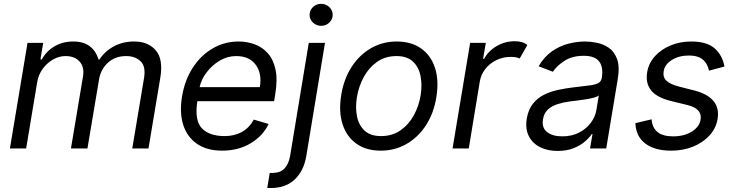

<svg xmlns="http://www.w3.org/2000/svg" viewBox="-20 -767 3797 992"><path d="M31.2 0 122.2 -545.5H203.1L188.9 -460.2H196Q220.5 -503.9 262.6 -528.2Q304.7 -552.6 358 -552.6Q411.2 -552.6 443.5 -528.2Q475.9 -503.9 488.6 -460.2H494.3Q522 -502.8 568.4 -527.7Q614.7 -552.6 673.3 -552.6Q745.7 -552.6 785 -506.7Q824.2 -460.9 808.2 -365.1L747.2 0H663.4L724.4 -365.1Q734 -425.8 705.4 -451.5Q676.8 -477.3 632.1 -477.3Q574.6 -477.3 537.3 -442.8Q500 -408.4 491.5 -355.1L431.8 0H346.6L409.1 -373.6Q416.5 -420.5 391.3 -448.9Q366.1 -477.3 318.2 -477.3Q285.5 -477.3 254.3 -459.7Q223 -442.1 200.6 -411.4Q178.3 -380.7 171.9 -340.9L115.1 0Z M1127.8 11.4Q1049.4 11.4 998.2 -23.6Q947.1 -58.6 926.8 -121.6Q906.6 -184.7 920.5 -268.5Q934.3 -352.3 975.5 -416.4Q1016.7 -480.5 1078.1 -516.5Q1139.6 -552.6 1213.1 -552.6Q1255.7 -552.6 1295.1 -538.4Q1334.5 -524.1 1363.3 -492.4Q1392 -460.6 1403.4 -408.4Q1414.8 -356.2 1402 -279.8L1396.3 -244.3H999.6Q984.4 -144.2 1023.1 -104Q1061.8 -63.9 1140.6 -63.9Q1191.1 -63.9 1229.6 -85.2Q1268.1 -106.5 1291.2 -149.1L1367.9 -126.4Q1338.4 -64.6 1274.9 -26.6Q1211.3 11.4 1127.8 11.4ZM1011.4 -316.8H1322.4Q1334.5 -386 1301.7 -431.6Q1268.8 -477.3 1200.3 -477.3Q1154.5 -477.3 1114.5 -453.3Q1074.6 -429.3 1047.1 -392.4Q1019.5 -355.5 1011.4 -316.8Z M1575.3 -545.5H1659.1L1562.5 39.8Q1549.7 115.4 1503.2 160Q1456.7 204.5 1377.8 204.5H1360.8L1373.6 126.4H1389.2Q1427.6 126.4 1449.4 103.9Q1471.2 81.3 1478.7 39.8ZM1639.2 -633.5Q1614.7 -633.5 1597.1 -650.2Q1579.5 -666.9 1579.5 -690.3Q1579.5 -713.8 1597.1 -730.5Q1614.7 -747.2 1639.2 -747.2Q1663.7 -747.2 1681.3 -730.5Q1698.9 -713.8 1698.9 -690.3Q1698.9 -666.9 1681.3 -650.2Q1663.7 -633.5 1639.2 -633.5Z M1947.4 11.4Q1872.2 11.4 1821.6 -24.5Q1771 -60.4 1750 -125Q1729 -189.6 1742.9 -275.6Q1756.4 -359.4 1796.9 -421.7Q1837.4 -484 1897.4 -518.3Q1957.4 -552.6 2029.8 -552.6Q2105.1 -552.6 2155.9 -516.5Q2206.7 -480.5 2227.6 -415.7Q2248.6 -350.9 2234.4 -264.2Q2220.9 -181.1 2180.4 -119.1Q2139.9 -57.2 2079.9 -22.9Q2019.9 11.4 1947.4 11.4ZM1948.9 -63.9Q2006.4 -63.9 2049 -93.4Q2091.6 -122.9 2118.1 -171.2Q2144.5 -219.5 2153.4 -275.6Q2161.9 -328.8 2152.7 -374.8Q2143.5 -420.8 2113.3 -449Q2083.1 -477.3 2028.4 -477.3Q1970.9 -477.3 1928.3 -447.4Q1885.7 -417.6 1859.4 -369Q1833.1 -320.3 1823.9 -264.2Q1815.3 -210.9 1824.6 -165.3Q1833.8 -119.7 1864 -91.8Q1894.2 -63.9 1948.9 -63.9Z M2318.2 0 2409.1 -545.5H2490.1L2475.9 -463.1H2481.5Q2502.8 -503.6 2546 -528.8Q2589.1 -554 2639.2 -554Q2682.5 -554 2704.5 -534.1L2664.8 -464.5Q2649.9 -473 2617.9 -473Q2578.1 -473 2544.2 -456.3Q2510.3 -439.6 2487.6 -410.9Q2464.8 -382.1 2458.8 -345.2L2402 0Z M2860.8 12.8Q2808.9 12.8 2769.9 -6.9Q2730.8 -26.6 2712 -64.1Q2693.2 -101.6 2701.7 -154.8Q2709.9 -201.7 2733.3 -231Q2756.7 -260.3 2790.3 -277.2Q2823.9 -294 2862.7 -302.4Q2901.6 -310.7 2940.3 -315.3Q2990.8 -321.7 3022.4 -325.3Q3054 -328.8 3070 -337Q3085.9 -345.2 3089.5 -365.1V-367.9Q3098 -420.1 3075.6 -449.4Q3053.3 -478.7 2995.7 -478.7Q2936.1 -478.7 2896 -452.4Q2855.8 -426.1 2836.6 -396.3L2762.8 -424.7Q2791.9 -474.4 2832.4 -502.3Q2872.9 -530.2 2917.3 -541.4Q2961.6 -552.6 3002.8 -552.6Q3029.1 -552.6 3062.1 -546.3Q3095.2 -540.1 3124.1 -521Q3153.1 -501.8 3167.8 -463.1Q3182.5 -424.4 3171.9 -359.4L3112.2 0H3028.4L3041.2 -73.9H3036.9Q3025.6 -56.1 3002.3 -35.9Q2979 -15.6 2943.7 -1.4Q2908.4 12.8 2860.8 12.8ZM2884.9 -62.5Q2934.7 -62.5 2972.1 -82Q3009.6 -101.6 3032.5 -132.5Q3055.4 -163.4 3061.1 -197.4L3073.9 -274.1Q3067.5 -267.8 3048.7 -262.6Q3029.8 -257.5 3006.2 -253.7Q2982.6 -250 2960.4 -247.3Q2938.2 -244.7 2924.7 -242.9Q2891.3 -238.6 2861.3 -229.2Q2831.3 -219.8 2810.9 -201.2Q2790.5 -182.5 2785.5 -150.6Q2778.1 -106.9 2806.5 -84.7Q2834.9 -62.5 2884.9 -62.5Z M3723 -423.3 3643.5 -402Q3639.2 -421.2 3628.7 -439.1Q3618.3 -457 3596.8 -468.6Q3575.3 -480.1 3538.4 -480.1Q3488.3 -480.1 3451.3 -457.2Q3414.4 -434.3 3409.1 -399.1Q3403.8 -368.3 3423.3 -349.8Q3442.8 -331.3 3488.6 -319.6L3566.8 -299.7Q3706 -263.8 3687.5 -152Q3679.7 -105.1 3646.7 -68.2Q3613.6 -31.2 3562.1 -9.9Q3510.7 11.4 3447.4 11.4Q3363.3 11.4 3314.6 -25Q3266 -61.4 3262.8 -130.7L3346.6 -150.6Q3353 -62.5 3457.4 -62.5Q3516 -62.5 3555 -87.5Q3594.1 -112.6 3599.4 -147.7Q3610.1 -205.6 3531.2 -224.4L3444.6 -245.7Q3372.2 -263.8 3343.2 -301.1Q3314.3 -338.4 3323.9 -394.9Q3331.7 -441.1 3363.8 -476.6Q3396 -512.1 3444.8 -532.3Q3493.6 -552.6 3551.1 -552.6Q3632.1 -552.6 3672.2 -517.2Q3712.4 -481.9 3723 -423.3Z"/></svg>

Font: Inter UI
Style: Italic
Weight: 400
Italic angle: -9.39999°
Designer: Rasmus Andersson
Foundry: rsms
Version: 3.2;8d6f07862